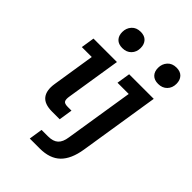

<svg xmlns="http://www.w3.org/2000/svg" viewBox="-223 -679 944 944"><g transform="rotate(45 249.0 -207.5)"><path d="M151 0Q98 0 77 -27Q56 -54 64 -105L99 -328H30L41 -398H204L159 -114Q155 -91 160.5 -81Q166 -71 189 -71H215L204 0ZM174 -465Q147 -465 132.5 -480Q118 -495 118 -521Q118 -548 135 -567Q152 -586 182 -586Q209 -586 223.5 -570.5Q238 -555 238 -529Q238 -501 220.5 -483Q203 -465 174 -465ZM167 171 178 100H223Q258 100 276 83.5Q294 67 299 31L356 -328H278L289 -398H460L394 20Q382 97 344 134Q306 171 236 171ZM423 -465Q396 -465 381.5 -480Q367 -495 367 -521Q367 -548 384 -567Q401 -586 431 -586Q458 -586 472.5 -570.5Q487 -555 487 -529Q487 -501 469.5 -483Q452 -465 423 -465Z"/></g></svg>

Font: Rokkitt Medium
Style: Italic
Weight: 500
Italic angle: -9°
Designer: Vernon Adams
Foundry: Vernon Adams
Version: Version 3.103